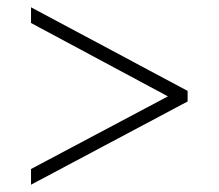

<svg xmlns="http://www.w3.org/2000/svg" viewBox="-20 -621 599 526"><path d="M65 -115V-158L440 -357L65 -558V-601L494 -372V-343Z"/></svg>

Font: Noto Serif Tibetan ExtraLight
Style: Regular
Weight: 200
Designer: Monotype Design Team
Foundry: Monotype Imaging Inc.
Version: Version 2.103; ttfautohint (v1.8.4.7-5d5b)